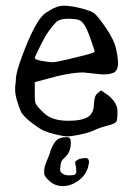

<svg xmlns="http://www.w3.org/2000/svg" viewBox="-20 -460 457 660"><path d="M206.1 11.7Q206.1 11.7 212.9 11.7Q223.6 12.7 223.6 29.3Q223.6 45.9 218.8 58.6Q213.9 71.3 202.1 82Q190.4 92.8 189.9 98.1Q189.5 103.5 188.5 105.5L186.5 124Q186.5 130.9 196.3 137.7Q205.1 143.6 221.7 142.6Q221.7 141.6 223.6 142.6Q242.2 142.6 242.2 130.9Q242.2 114.3 239.3 105.5Q238.3 101.6 238.3 99.6Q238.3 95.7 240.2 93.8Q243.2 91.8 248 88.9Q252.9 85.9 253.9 85.9Q254.9 85.9 263.2 84.5Q271.5 83 273.4 83Q286.1 83 286.1 98.6L282.2 116.2Q273.4 144.5 248 162.1Q222.7 179.7 196.3 179.7Q169.9 179.7 150.9 163.1Q131.8 146.5 131.8 135.7Q131.8 125 132.8 117.2Q133.8 109.4 150.4 69.3Q155.3 48.8 167.5 30.3Q179.7 11.7 206.1 11.7ZM99.6 -126Q99.6 -112.3 103 -103.5Q106.4 -94.7 132.3 -70.3Q158.2 -45.9 210 -44.9H216.8Q259.8 -44.9 280.8 -57.1Q301.8 -69.3 302.7 -99.6Q303.7 -129.9 314.5 -138.7L327.1 -149.4L351.6 -132.8Q383.8 -106.4 383.8 -78.1Q383.8 -49.8 380.4 -42.5Q377 -35.2 350.1 -28.3Q323.2 -21.5 304.7 -12.7Q286.1 -3.9 255.9 2.4Q225.6 8.8 211.9 8.8Q198.2 8.8 170.9 2Q143.6 -4.9 130.4 -10.7Q117.2 -16.6 91.3 -36.1Q65.4 -55.7 54.7 -71.3Q47.9 -83 40 -108.9Q32.2 -134.8 32.2 -147.5V-164.1Q34.2 -172.9 34.7 -189.9Q35.2 -207 49.8 -250Q99.6 -389.6 136.2 -415Q172.9 -440.4 198.2 -440.4Q223.6 -440.4 258.3 -431.6Q293 -422.9 304.7 -413.6Q316.4 -404.3 343.8 -364.7Q371.1 -325.2 378.4 -294.4Q385.7 -263.7 385.7 -242.7Q385.7 -221.7 375 -212.9Q364.3 -204.1 332 -204.1L266.6 -210.9Q216.8 -210.9 132.8 -186.5L99.6 -177.7ZM173.8 -384.8Q145.5 -356.4 122.6 -310.5Q99.6 -264.6 99.6 -260.7Q99.6 -254.9 124.5 -250.5Q149.4 -246.1 160.6 -246.1Q171.9 -246.1 214.8 -256.3Q257.8 -266.6 281.7 -272.9Q305.7 -279.3 305.7 -283.2Q284.2 -350.6 273.4 -369.1Q262.7 -387.7 250.5 -391.6Q238.3 -395.5 212.4 -395.5Q186.5 -395.5 173.8 -384.8Z"/></svg>

Font: Drukaatie burti
Style: Light
Weight: 300
Version: Version 0.14